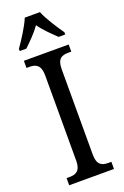

<svg xmlns="http://www.w3.org/2000/svg" viewBox="-175 -983 669 1035"><g transform="rotate(-20 159.0 -465.5)"><path d="M28 -784V-771H66C97 -801 132 -835 158 -872C184 -835 220 -801 251 -771H289V-784C262 -822 220 -886 202 -931H115C97 -886 55 -822 28 -784ZM31 0H288V-41H271C234 -41 207 -52 207 -112V-601C207 -662 233 -673 271 -673H288V-714H31V-673H48C83 -673 112 -662 112 -601V-111C112 -52 83 -41 48 -41H31Z"/></g></svg>

Font: Noto Serif Lao Cond
Style: Regular
Weight: 400
Width: 3
Designer: Monotype Design Team
Foundry: Monotype Imaging Inc.
Version: Version 2.004